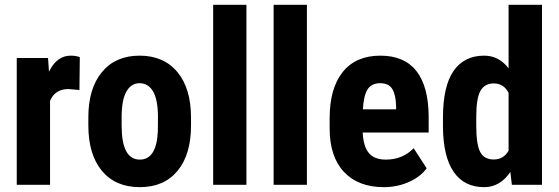

<svg xmlns="http://www.w3.org/2000/svg" viewBox="-20 -770 2330 800"><path d="M311 -395 265.1 -398.9Q208.5 -398.9 188.5 -349.1V0H49.8V-528.3H180.2L184.1 -471.2Q216.8 -538.1 274.4 -538.1Q297.9 -538.1 312.5 -531.7Z M348.1 -281.2Q348.1 -401.4 404.8 -469.7Q461.4 -538.1 561.5 -538.1Q662.6 -538.1 719.2 -469.7Q775.9 -401.4 775.9 -280.3V-246.6Q775.9 -126 719.7 -58.1Q663.6 9.8 562.5 9.8Q460.9 9.8 404.5 -58.3Q348.1 -126.5 348.1 -247.6ZM486.8 -246.6Q486.8 -105 562.5 -105Q632.3 -105 637.7 -223.1L638.2 -281.2Q638.2 -353.5 618.2 -388.4Q598.1 -423.3 561.5 -423.3Q526.4 -423.3 506.6 -388.4Q486.8 -353.5 486.8 -281.2Z M1006.8 0H868.2V-750H1006.8Z M1258.8 0H1120.1V-750H1258.8Z M1579.1 9.8Q1472.7 9.8 1413.1 -53.7Q1353.5 -117.2 1353.5 -235.4V-277.3Q1353.5 -402.3 1408.2 -470.2Q1462.9 -538.1 1564.9 -538.1Q1664.6 -538.1 1714.8 -474.4Q1765.1 -410.6 1766.1 -285.6V-217.8H1491.2Q1494.1 -159.2 1517.1 -132.1Q1540 -105 1587.9 -105Q1657.2 -105 1703.6 -152.3L1757.8 -68.8Q1732.4 -33.7 1684.1 -12Q1635.7 9.8 1579.1 9.8ZM1492.2 -314.5H1630.4V-327.1Q1629.4 -374.5 1614.7 -398.9Q1600.1 -423.3 1564 -423.3Q1527.8 -423.3 1511.5 -397.5Q1495.1 -371.6 1492.2 -314.5Z M1825.7 -280.3Q1825.7 -410.2 1869.6 -474.1Q1913.6 -538.1 1997.6 -538.1Q2058.6 -538.1 2099.1 -485.4V-750H2238.3V0H2112.8L2106.4 -53.7Q2064 9.8 1997.1 9.8Q1914.1 9.8 1870.4 -53.7Q1826.7 -117.2 1825.7 -240.2ZM1964.4 -245.6Q1964.4 -167.5 1981 -136.5Q1997.6 -105.5 2037.1 -105.5Q2078.1 -105.5 2099.1 -142.1V-383.3Q2078.6 -422.4 2037.6 -422.4Q1999.5 -422.4 1981.9 -391.6Q1964.4 -360.8 1964.4 -282.2Z"/></svg>

Font: TypoPRO Roboto
Style: Bold
Weight: 700
Designer: Google
Version: Version 2.136; 2016